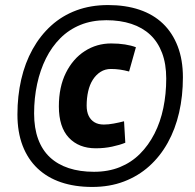

<svg xmlns="http://www.w3.org/2000/svg" viewBox="-20 -730 770 760"><path d="M345 10Q276 10 221.5 -8.5Q167 -27 128.5 -63.5Q90 -100 69.5 -153.5Q49 -207 49 -277Q49 -350 64 -415.5Q79 -481 109 -535Q139 -589 182.5 -628.5Q226 -668 282.5 -689Q339 -710 408 -710Q477 -710 532 -691.5Q587 -673 625 -636.5Q663 -600 683.5 -546.5Q704 -493 704 -424Q704 -350 689 -284.5Q674 -219 644 -165Q614 -111 570.5 -72Q527 -33 470.5 -11.5Q414 10 345 10ZM359 -143Q292 -143 252.5 -185Q213 -227 213 -309Q213 -386 241 -442Q269 -498 316 -528Q363 -558 420 -558Q450 -558 475 -554Q500 -550 518 -543L491 -447Q472 -452 455 -454.5Q438 -457 419 -457Q396 -457 378 -445.5Q360 -434 347.5 -414.5Q335 -395 329 -368.5Q323 -342 323 -312Q323 -288 331 -271.5Q339 -255 354 -246Q369 -237 391 -237Q409 -237 430.5 -241Q452 -245 471 -250L476 -165Q454 -156 423.5 -149.5Q393 -143 359 -143ZM352 -50Q409 -50 454.5 -68.5Q500 -87 534 -121Q568 -155 591.5 -201Q615 -247 626.5 -302.5Q638 -358 638 -419Q638 -477 621.5 -520.5Q605 -564 574.5 -592.5Q544 -621 500 -635.5Q456 -650 401 -650Q344 -650 298.5 -631.5Q253 -613 219 -579Q185 -545 162 -499Q139 -453 127 -397.5Q115 -342 115 -281Q115 -223 131 -179.5Q147 -136 177.5 -107.5Q208 -79 252 -64.5Q296 -50 352 -50Z"/></svg>

Font: Georama ExtraBold
Style: Italic
Weight: 800
Italic angle: -9°
Version: Version 1.001